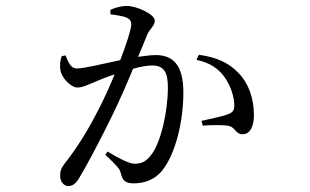

<svg xmlns="http://www.w3.org/2000/svg" viewBox="-20 -579 1040 645"><path d="M351 -531C371 -528 397 -525 409 -518C418 -513 421 -506 421 -497C421 -482 406 -434 384 -377C327 -365 263 -349 238 -349C217 -349 210 -370 200 -393L187 -390C182 -375 180 -358 183 -343C187 -317 219 -285 239 -285C259 -285 271 -293 302 -305C317 -312 340 -321 365 -329C349 -290 331 -250 313 -215C272 -134 236 -79 196 -28C185 -13 182 -4 182 11C182 33 196 46 209 46C223 46 233 40 246 19C275 -29 318 -111 358 -193C381 -240 406 -297 427 -348C452 -355 474 -359 491 -359C531 -359 544 -336 544 -286C544 -202 520 -103 491 -63C472 -36 456 -29 432 -29C414 -29 381 -46 341 -70L334 -59C374 -21 381 -13 385 0C391 25 398 37 429 37C469 37 502 22 524 -5C571 -63 596 -174 596 -268C596 -361 561 -394 503 -394C487 -394 464 -391 444 -388C457 -419 467 -444 474 -461C482 -482 500 -491 500 -510C500 -531 439 -559 407 -559C383 -559 365 -552 351 -546ZM640 -378C687 -368 716 -347 737 -316C758 -285 766 -250 767 -230C768 -211 764 -202 748 -196C729 -188 686 -180 657 -173L661 -157C687 -159 732 -160 749 -156C772 -150 771 -128 795 -128C821 -128 833 -156 833 -192C833 -250 814 -301 781 -334C748 -369 706 -387 648 -395Z"/></svg>

Font: Noto Serif CJK JP
Style: Regular
Weight: 400
Designer: Ryoko NISHIZUKA 西塚涼子 (kana & ideographs); Frank Grießhammer (Latin, Greek & Cyrillic); Wenlong ZHANG 张文龙 (bopomofo); San
Foundry: Adobe Systems Incorporated
Version: Version 1.000;PS 1;hotconv 16.6.53;makeotf.lib2.5.65590